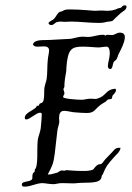

<svg xmlns="http://www.w3.org/2000/svg" viewBox="-20 -673 489 712"><path d="M422 -125C407 -125 403 -116 397 -110L372 -84C366 -78 362 -70 357 -66C354 -63 347 -65 343 -62C336 -59 328 -47 325 -44C313 -39 299 -39 285 -39C256 -39 234 -42 227 -42C223 -42 223 -40 219 -40C215 -40 211 -41 209 -41C204 -41 193 -33 193 -33C177 -29 170 -26 162 -26C160 -26 159 -26 157 -26C174 -58 178 -65 183 -103C188 -151 191 -169 193 -190C194 -198 200 -215 200 -222C200 -225 199 -229 199 -234C199 -249 202 -262 218 -262C230 -262 249 -256 263 -256C275 -255 290 -254 302 -254C331 -254 330 -267 354 -285C359 -289 366 -292 372 -296C375 -298 376 -302 379 -303C383 -306 391 -304 394 -307C396 -309 396 -316 397 -318C402 -324 410 -331 410 -338C410 -340 410 -342 408 -344C369 -341 376 -316 339 -307C337 -306 336 -306 334 -306C330 -306 323 -307 316 -307C303 -307 293 -303 284 -303C264 -303 214 -307 214 -313C214 -318 219 -324 219 -325C219 -333 215 -340 215 -343C215 -343 219 -348 219 -354V-361C220 -384 226 -405 226 -414V-420C231 -493 246 -500 288 -500C310 -500 334 -497 347 -497C352 -497 367 -500 375 -500C385 -500 387 -487 387 -476C387 -457 380 -441 380 -428C380 -422 383 -417 389 -417C398 -417 398 -437 401 -442C403 -446 409 -449 412 -453C415 -458 417 -465 419 -471C426 -484 443 -516 443 -535C443 -545 438 -552 425 -552C411 -552 407 -543 395 -543C390 -543 385 -544 380 -544C370 -544 374 -541 371 -541C367 -541 371 -544 362 -544C340 -544 326 -536 306 -536C299 -536 292 -537 286 -537C270 -537 256 -531 241 -529C216 -527 191 -527 167 -525C144 -523 108 -529 102 -508C106 -501 112 -500 120 -500C127 -500 135 -501 143 -501C151 -501 162 -499 162 -486C162 -477 158 -463 157 -449C155 -432 156 -400 153 -380C152 -369 144 -358 144 -336C144 -291 139 -293 128 -289C125 -288 125 -281 123 -281C121 -281 119 -281 118 -281C115 -281 116 -277 113 -274C99 -262 72 -253 72 -237C72 -234 72 -230 77 -230C91 -230 114 -255 128 -255C131 -255 135 -254 135 -250C135 -241 132 -203 131 -197C129 -182 122 -168 120 -154C116 -119 123 -57 109 -44C109 -44 109 -44 109 -43C109 -42 109 -40 109 -39C109 -35 103 -32 102 -30C100 -24 100 -21 100 -18V-13C100 4 61 -4 61 11C61 20 68 19 73 19C94 19 110 8 135 6C148 6 162 10 179 10C187 10 197 6 209 6C222 6 237 7 250 7C256 7 261 7 266 6C305 2 355 11 357 -19C357 -23 360 -24 361 -26C373 -56 378 -62 401 -88C411 -100 425 -109 427 -125ZM448 -652C446 -653 444 -653 442 -653C433 -653 433 -647 429 -645C427 -643 421 -643 418 -642C404 -635 392 -633 377 -633C369 -633 363 -634 356 -634C348 -634 340 -633 331 -633C324 -633 279 -638 242 -638C226 -638 221 -638 210 -631C208 -630 202 -630 200 -628C192 -623 188 -611 181 -604C175 -597 160 -593 160 -587C160 -583 166 -580 170 -580C178 -580 183 -587 188 -590C193 -592 199 -593 205 -593C209 -593 214 -592 220 -592C228 -592 237 -593 244 -593C275 -593 311 -588 347 -588C356 -588 364 -589 368 -590C376 -593 390 -593 396 -595C401 -598 407 -606 411 -609L426 -623C432 -629 449 -636 449 -647C449 -649 449 -650 448 -652Z"/></svg>

Font: Jim Nightshade
Style: Regular
Weight: 400
Designer: Astigmatic (AOETI)
Foundry: Astigmatic (AOETI)
Version: Version 1.000